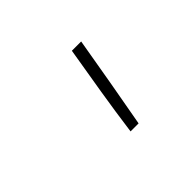

<svg xmlns="http://www.w3.org/2000/svg" viewBox="-72 -929 643 643"><g transform="rotate(-45 250.0 -607.0)"><path d="M248 -442Q259 -524 272.5 -606.5Q286 -689 300 -772H344Q330 -689 315.5 -606.5Q301 -524 286 -442Z"/></g></svg>

Font: Iosevka Curly Extralight
Style: Italic
Weight: 200
Italic angle: -9°
Monospace: yes
Designer: Belleve Invis
Foundry: Belleve Invis
Version: Version 22.1.2; ttfautohint (v1.8.4)